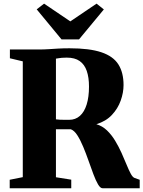

<svg xmlns="http://www.w3.org/2000/svg" viewBox="-20 -1008 768 1028"><path d="M32 0V-45.5L102 -59.5V-679.5L33 -696V-743H185.5Q217 -743 242.2 -744.8Q267.5 -746.5 293.2 -748Q319 -749.5 352.5 -749.5Q459 -749.5 522.5 -728.2Q586 -707 613.8 -663.2Q641.5 -619.5 641.5 -552.5Q641.5 -512 626.2 -469.2Q611 -426.5 579 -392.5Q547 -358.5 496 -343Q528 -333.5 552.8 -309.8Q577.5 -286 596.5 -254.5Q615.5 -223 630.5 -189.8Q645.5 -156.5 657.5 -127Q669.5 -97.5 680 -78Q690.5 -58.5 701 -55L728 -45.5V0H529.5Q517 0 504.8 -21Q492.5 -42 480 -75.5Q467.5 -109 454 -147.5Q440.5 -186 425.5 -222Q410.5 -258 394.2 -283.5Q378 -309 359 -316Q349.5 -316 339 -316Q328.5 -316 318.5 -316Q308.5 -316 298.5 -316Q288.5 -316 279.5 -316V-59L361.5 -46V0ZM350.5 -366.5Q384 -366.5 407.8 -387.5Q431.5 -408.5 444 -448.5Q456.5 -488.5 456.5 -544.5Q456.5 -593.5 444.5 -628.2Q432.5 -663 406.5 -681.2Q380.5 -699.5 337.5 -699.5Q321 -699.5 310.8 -698.5Q300.5 -697.5 293.5 -696.2Q286.5 -695 279.5 -694V-369Q287 -367.5 301 -367Q315 -366.5 329.2 -366.5Q343.5 -366.5 350.5 -366.5ZM309.5 -797 176.5 -958 216 -988.5 356.5 -893.5 497 -988.5 536 -957.5 403 -797Z"/></svg>

Font: Merriweather 72pt Black
Style: Regular
Weight: 900
Version: Version 2.100